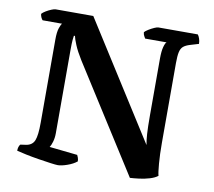

<svg xmlns="http://www.w3.org/2000/svg" viewBox="-78 -794 984 883"><g transform="rotate(10 414.0 -352.0)"><path d="M246 0Q237 0 211.5 -3.5Q186 -7 154.5 -12Q123 -17 94.5 -23Q66 -29 51 -33Q51 -52 60 -63L88 -67Q116 -72 125.5 -96Q135 -120 135 -178V-568Q135 -602 141.5 -621Q148 -640 153 -644H62Q58 -648 54.5 -655.5Q51 -663 50 -672Q56 -679 68.5 -686.5Q81 -694 93.5 -699Q106 -704 112 -704H288L632 -162Q628 -183 626 -213Q624 -243 624 -298V-564Q624 -599 629.5 -619Q635 -639 641 -643H541Q539 -647 535 -653.5Q531 -660 530 -671Q535 -677 548 -685Q561 -693 573.5 -698.5Q586 -704 592 -704H776Q781 -698 785 -686.5Q789 -675 789 -662L749 -650Q729 -644 718.5 -635Q708 -626 704 -608Q700 -590 700 -557V-185Q700 -130 703.5 -88Q707 -46 711 -32Q697 -21 673.5 -14Q650 -7 625.5 -4Q601 -1 583 0L269 -494Q246 -531 234.5 -559Q223 -587 221 -599H216Q215 -594 213.5 -579Q212 -564 212 -532V-143Q212 -121 206.5 -102.5Q201 -84 195 -76L326 -62Q328 -59 331 -50.5Q334 -42 334 -33Q317 -19 290 -9.5Q263 0 246 0Z"/></g></svg>

Font: Texturina SemiBold
Style: Regular
Weight: 600
Designer: Guillermo Torres Carreño
Foundry: Omnibus-Type
Version: Version 1.002; ttfautohint (v1.8.3)